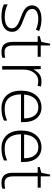

<svg xmlns="http://www.w3.org/2000/svg" viewBox="947 -1646 709 2643"><g transform="rotate(90 1301.5 -324.5)"><path d="M418 -138.2Q418 -66.9 363.8 -28.6Q309.6 9.8 210 9.8Q103.5 9.8 41 -22.9V-75.2Q121.1 -35.2 210 -35.2Q288.6 -35.2 329.3 -61.3Q370.1 -87.4 370.1 -130.9Q370.1 -170.9 337.6 -198.2Q305.2 -225.6 231 -252Q151.4 -280.8 119.1 -301.5Q86.9 -322.3 70.6 -348.4Q54.2 -374.5 54.2 -412.1Q54.2 -471.7 104.2 -506.3Q154.3 -541 244.1 -541Q330.1 -541 407.2 -508.8L389.2 -464.8Q311 -497.1 244.1 -497.1Q179.2 -497.1 141.1 -475.6Q103 -454.1 103 -416Q103 -374.5 132.6 -349.6Q162.1 -324.7 248 -293.9Q319.8 -268.1 352.5 -247.3Q385.3 -226.6 401.6 -200.2Q418 -173.8 418 -138.2Z M694.8 -33.2Q740.7 -33.2 774.9 -41V-2Q739.7 9.8 693.8 9.8Q623.5 9.8 590.1 -27.8Q556.6 -65.4 556.6 -146V-488.8H478V-517.1L556.6 -539.1L581.1 -659.2H606V-530.8H761.7V-488.8H606V-152.8Q606 -91.8 627.4 -62.5Q648.9 -33.2 694.8 -33.2Z M1098.6 -541Q1132.3 -541 1170.9 -534.2L1161.6 -487.8Q1128.4 -496.1 1092.8 -496.1Q1024.9 -496.1 981.4 -438.5Q938 -380.9 938 -293V0H889.6V-530.8H930.7L935.5 -435.1H939Q971.7 -493.7 1008.8 -517.3Q1045.9 -541 1098.6 -541Z M1473.1 9.8Q1357.4 9.8 1292.7 -61.5Q1228 -132.8 1228 -261.2Q1228 -388.2 1290.5 -464.6Q1353 -541 1459 -541Q1552.7 -541 1606.9 -475.6Q1661.1 -410.2 1661.1 -297.9V-258.8H1278.8Q1279.8 -149.4 1329.8 -91.8Q1379.9 -34.2 1473.1 -34.2Q1518.6 -34.2 1553 -40.5Q1587.4 -46.9 1640.1 -67.9V-23.9Q1595.2 -4.4 1557.1 2.7Q1519 9.8 1473.1 9.8ZM1459 -498Q1382.3 -498 1335.9 -447.5Q1289.6 -397 1281.7 -301.8H1609.9Q1609.9 -394 1569.8 -446Q1529.8 -498 1459 -498Z M2022 9.8Q1906.2 9.8 1841.6 -61.5Q1776.9 -132.8 1776.9 -261.2Q1776.9 -388.2 1839.4 -464.6Q1901.9 -541 2007.8 -541Q2101.6 -541 2155.8 -475.6Q2210 -410.2 2210 -297.9V-258.8H1827.6Q1828.6 -149.4 1878.7 -91.8Q1928.7 -34.2 2022 -34.2Q2067.4 -34.2 2101.8 -40.5Q2136.2 -46.9 2189 -67.9V-23.9Q2144 -4.4 2106 2.7Q2067.9 9.8 2022 9.8ZM2007.8 -498Q1931.2 -498 1884.8 -447.5Q1838.4 -397 1830.6 -301.8H2158.7Q2158.7 -394 2118.7 -446Q2078.6 -498 2007.8 -498Z M2496.6 -33.2Q2542.5 -33.2 2576.7 -41V-2Q2541.5 9.8 2495.6 9.8Q2425.3 9.8 2391.8 -27.8Q2358.4 -65.4 2358.4 -146V-488.8H2279.8V-517.1L2358.4 -539.1L2382.8 -659.2H2407.7V-530.8H2563.5V-488.8H2407.7V-152.8Q2407.7 -91.8 2429.2 -62.5Q2450.7 -33.2 2496.6 -33.2Z"/></g></svg>

Font: Zoram GWeb Light
Style: Regular
Weight: 300
Foundry: Ascender Corporation
Version: Version 1.000